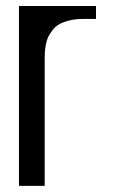

<svg xmlns="http://www.w3.org/2000/svg" viewBox="-20 -603 394 623"><path d="M291.5 -583.5V-541.5H250Q225.1 -541.5 205.1 -536.6Q185.1 -531.7 172.4 -524.4Q159.7 -517.1 150.4 -505.1Q141.1 -493.2 136.2 -482.7Q131.3 -472.2 128.7 -457.5Q126 -442.9 125.5 -433.3Q125 -423.8 125 -410.6V0H41.5V-583.5Z"/></svg>

Font: Gputeks
Style: Regular
Weight: 500
Version: Version 0.9